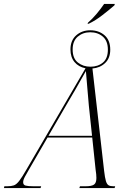

<svg xmlns="http://www.w3.org/2000/svg" viewBox="-81 -950 662 970"><path d="M364 -836Q386 -855 407 -880Q428 -905 445 -930H499L497 -923Q473 -902 437 -874Q401 -846 367 -830H361ZM-61 0 -59 -9H-44Q-24 -9 -11 -13.5Q2 -18 16 -36Q30 -54 53 -94L351 -605Q316 -612 295.5 -636.5Q275 -661 275 -700Q275 -746 304 -771.5Q333 -797 375 -797Q418 -797 447 -772Q476 -747 476 -699Q476 -656 450 -631.5Q424 -607 386 -604L445 -87Q449 -52 454 -35.5Q459 -19 467.5 -14Q476 -9 491 -9H501L498 0H320L323 -9H352Q382 -9 394 -17.5Q406 -26 406 -51Q406 -60 405 -70Q404 -80 402 -93L385 -255H159L64 -91Q53 -72 44.5 -56.5Q36 -41 36 -29Q36 -16 48 -12.5Q60 -9 87 -9H127L124 0ZM376 -613Q414 -613 439 -634Q464 -655 464 -699Q464 -743 438.5 -765Q413 -787 375 -787Q338 -787 312 -765Q286 -743 286 -700Q286 -655 312.5 -634Q339 -613 376 -613ZM164 -264H384L368 -415Q365 -454 360.5 -502Q356 -550 353 -591Q338 -565 326.5 -544.5Q315 -524 300.5 -498.5Q286 -473 262 -433Z"/></svg>

Font: Noto Serif Display Condensed ExtraLight
Style: Italic
Weight: 200
Width: 3
Italic angle: -12°
Designer: Monotype Design Team
Foundry: Monotype Imaging Inc.
Version: Version 2.009